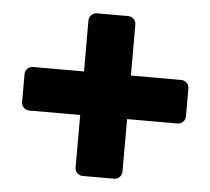

<svg xmlns="http://www.w3.org/2000/svg" viewBox="-44 -614 688 628"><g transform="rotate(5 300.0 -300.0)"><path d="M250 -33Q239 -33 231.5 -40.5Q224 -48 224 -59V-231H57Q46 -231 38.5 -238.5Q31 -246 31 -257V-348Q31 -359 38.5 -366.5Q46 -374 57 -374H224V-541Q224 -552 231.5 -559.5Q239 -567 250 -567H352Q363 -567 370.5 -559.5Q378 -552 378 -541V-374H543Q554 -374 561.5 -366.5Q569 -359 569 -348V-257Q569 -246 561.5 -238.5Q554 -231 543 -231H378V-59Q378 -48 370.5 -40.5Q363 -33 352 -33Z"/></g></svg>

Font: Rubik ExtraBold
Style: Regular
Weight: 800
Designer: Hubert and Fischer
Foundry: Hubert and Fischer
Version: Version 2.300;gftools[0.9.30]